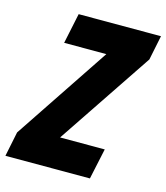

<svg xmlns="http://www.w3.org/2000/svg" viewBox="-147 -797 762 880"><g transform="rotate(15 234.5 -357.0)"><path d="M-39.1 0 -15.1 -117.2 287.1 -569.8H86.9L117.2 -713.9H507.8L483.9 -597.2L181.2 -146H393.1L361.8 0Z"/></g></svg>

Font: Open Sans Condensed ExtraBold
Style: Italic
Weight: 800
Width: 3
Italic angle: -12°
Designer: Monotype Design Team
Foundry: Monotype Imaging Inc.
Version: Version 3.003; ttfautohint (v1.8.4)